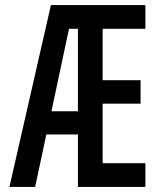

<svg xmlns="http://www.w3.org/2000/svg" viewBox="-20 -734 640 754"><path d="M17 0 180 -714H551V-621H383V-419H532V-327H383V-93H551V0H286V-206H162L118 0ZM251 -621 182 -297H286V-621Z"/></svg>

Font: Noto Sans Mono Medium
Style: Regular
Weight: 500
Designer: Monotype Design Team
Foundry: Monotype Imaging Inc.
Version: Version 2.014